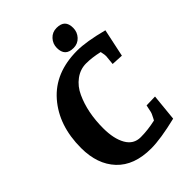

<svg xmlns="http://www.w3.org/2000/svg" viewBox="-260 -1025 1160 1160"><g transform="rotate(-45 320.5 -445.0)"><path d="M332 15Q187 15 110.5 -66.5Q34 -148 34 -287Q34 -478 139 -599Q244 -720 433 -720Q511 -720 641 -686L603 -507L528 -511L534 -572Q535 -581 528 -613Q467 -627 417 -627Q367 -627 325 -596Q283 -565 260 -514Q213 -412 213 -277Q213 -187 244 -132.5Q275 -78 335.5 -78Q396 -78 463 -93Q464 -95 470 -106Q486 -137 486 -142L496 -189L570 -191L553 -19Q413 15 332 15ZM358 -817.5Q358 -853 382 -879Q406 -905 442.5 -905Q479 -905 496.5 -887.5Q514 -870 514 -834Q514 -798 490 -772Q466 -746 429.5 -746Q393 -746 375.5 -764Q358 -782 358 -817.5Z"/></g></svg>

Font: Andada
Style: Bold Italic
Weight: 700
Italic angle: -8.29999°
Designer: Carolina Giovagnoli
Foundry: Carolina Giovagnoli
Version: Version 1.003